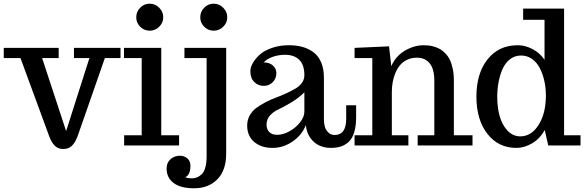

<svg xmlns="http://www.w3.org/2000/svg" viewBox="-27 -781 3143 1031"><path d="M310.1 19Q284.7 18.6 267.1 1.5Q249.5 -15.6 235.8 -53.2L83 -469.2H-6.8V-523.9H288.1V-469.2H199.2L328.1 -77.1L453.1 -469.2H370.1V-523.9H620.1V-469.2H536.1L392.1 -56.2Q377.9 -16.1 359.6 1.5Q341.3 19 313 19Z M704.6 -688Q704.6 -718.3 725.8 -739.7Q747.1 -761.2 776.9 -761.2Q806.2 -761.2 827.9 -739.5Q849.6 -717.8 849.6 -688Q849.6 -658.7 827.9 -637.5Q806.2 -616.2 776.9 -616.2Q747.1 -616.2 725.8 -637.5Q704.6 -658.7 704.6 -688ZM838.9 -523.9V-54.7H934.6V0H639.6V-54.7H733.9V-469.2H638.7V-523.9Z M1015.6 230Q943.4 230 905.5 201.9Q867.7 173.8 867.7 124Q867.7 91.8 888.9 73.5Q910.2 55.2 938.5 55.2Q961.9 55.2 978.8 69.3Q995.6 83.5 995.6 108.9Q995.6 158.7 967.3 170.9Q983.4 176.8 1002.4 176.8Q1017.1 176.8 1029.5 172.1Q1042 167.5 1054.9 155.8Q1067.9 144 1075.2 119.4Q1082.5 94.7 1082.5 59.1V-469.2H963.4V-523.9H1187.5V43.9Q1187.5 133.8 1140.1 181.9Q1092.8 230 1015.6 230ZM1048.3 -688Q1048.3 -718.3 1069.6 -739.7Q1090.8 -761.2 1120.6 -761.2Q1149.9 -761.2 1171.6 -739.5Q1193.4 -717.8 1193.4 -688Q1193.4 -658.7 1171.6 -637.5Q1149.9 -616.2 1120.6 -616.2Q1090.8 -616.2 1069.6 -637.5Q1048.3 -658.7 1048.3 -688Z M1404.3 -111.8Q1404.3 -87.4 1418.7 -72.3Q1433.1 -57.1 1461.4 -57.1Q1493.7 -57.1 1528.1 -76.4Q1562.5 -95.7 1585 -125Q1607.4 -154.3 1607.4 -181.2V-285.2Q1576.2 -254.4 1535.4 -230Q1494.6 -205.6 1468.5 -193.8Q1442.4 -182.1 1423.3 -161.6Q1404.3 -141.1 1404.3 -111.8ZM1885.3 -152.8Q1885.3 -104 1875 -70.3Q1864.7 -36.6 1845.2 -19Q1825.7 -1.5 1802.7 5.9Q1779.8 13.2 1749 13.2Q1716.3 13.2 1688 0.5Q1659.7 -12.2 1639.4 -40.5Q1619.1 -68.8 1615.2 -108.9Q1594.2 -55.7 1544.2 -21.2Q1494.1 13.2 1436 13.2Q1376 13.2 1338.1 -18.8Q1300.3 -50.8 1300.3 -106.9Q1300.3 -136.2 1313.5 -160.4Q1326.7 -184.6 1348.4 -200.7Q1370.1 -216.8 1397.7 -231.4Q1425.3 -246.1 1453.9 -256.6Q1482.4 -267.1 1510 -279.8Q1537.6 -292.5 1559.3 -305.2Q1581.1 -317.9 1594.2 -336.2Q1607.4 -354.5 1607.4 -377Q1607.4 -432.6 1580.1 -459.7Q1552.7 -486.8 1503.4 -486.8Q1468.8 -486.8 1437.5 -475.8Q1406.2 -464.8 1389.2 -445.8Q1420.4 -445.8 1438.7 -429Q1457 -412.1 1457 -389.2Q1457 -358.4 1437 -339.1Q1417 -319.8 1389.2 -319.8Q1360.4 -319.8 1338.9 -340.1Q1317.4 -360.4 1317.4 -398.9Q1317.4 -418.9 1330.3 -442.1Q1343.3 -465.3 1367.4 -487.3Q1391.6 -509.3 1433.1 -523.7Q1474.6 -538.1 1524.4 -538.1Q1564.5 -538.1 1597.2 -529.1Q1629.9 -520 1656.5 -500.2Q1683.1 -480.5 1697.8 -445.6Q1712.4 -410.6 1712.4 -362.8V-138.2Q1712.4 -119.1 1717 -101.8Q1721.7 -84.5 1735.4 -70.3Q1749 -56.2 1770 -56.2Q1832 -56.2 1832 -143.1V-215.8H1885.3Z M2166 0H1877V-54.7H1972.2V-469.2H1877V-523.9L2062 -532.2L2074.2 -425.8Q2098.1 -480.5 2147.7 -509.3Q2197.3 -538.1 2248 -538.1Q2262.7 -538.1 2275.9 -536.6Q2289.1 -535.2 2305.9 -530Q2322.8 -524.9 2336.7 -516.8Q2350.6 -508.8 2364.7 -494.1Q2378.9 -479.5 2388.4 -460.2Q2397.9 -440.9 2404.1 -412.1Q2410.2 -383.3 2410.2 -348.1V-54.7H2510.3V0H2215.8V-54.7H2305.2V-347.2Q2305.2 -410.6 2280.3 -440.9Q2255.4 -471.2 2211.9 -471.2Q2183.6 -471.2 2160.6 -460.7Q2137.7 -450.2 2122.3 -432.4Q2106.9 -414.6 2096.7 -390.4Q2086.4 -366.2 2081.8 -340.3Q2077.1 -314.5 2077.1 -286.1V-54.7H2166Z M2897.9 -83Q2873 -36.6 2830.8 -11.7Q2788.6 13.2 2746.1 13.2Q2648.9 13.2 2590.1 -62.5Q2531.2 -138.2 2531.2 -262.2Q2531.2 -386.7 2591.1 -462.4Q2650.9 -538.1 2753.4 -538.1Q2793.9 -538.1 2833.3 -517.1Q2872.6 -496.1 2897 -460V-674.8H2782.2V-734.9H3002V-54.7H3090.3V0H2917ZM2771 -482.9Q2737.8 -482.9 2712.2 -463.4Q2686.5 -443.8 2671.9 -410.9Q2657.2 -377.9 2650.1 -339.6Q2643.1 -301.3 2643.1 -259.8Q2643.1 -205.1 2655.8 -158.4Q2668.5 -111.8 2697.5 -80.3Q2726.6 -48.8 2767.1 -48.8Q2826.7 -48.8 2865.5 -110.8Q2904.3 -172.9 2904.3 -268.1Q2904.3 -307.1 2896.5 -344Q2888.7 -380.9 2873 -412.6Q2857.4 -444.3 2831.1 -463.6Q2804.7 -482.9 2771 -482.9Z"/></svg>

Font: Trocchi
Style: Regular
Weight: 400
Designer: vernon adams
Version: Version 1.0; ttfautohint (v0.8) -l 6 -r 50 -G 100